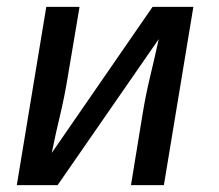

<svg xmlns="http://www.w3.org/2000/svg" viewBox="-20 -540 640 560"><path d="M29 0 115 -520H212L177 -312Q168 -257 155 -203Q142 -149 131 -94L425 -520H544L458 0H362L396 -208Q405 -263 418 -317Q431 -371 443 -426L148 0Z"/></svg>

Font: Iosevka SS04 Md Ex Obl
Style: Regular
Weight: 500
Width: 7
Italic angle: -9°
Monospace: yes
Designer: Belleve Invis
Foundry: Belleve Invis
Version: Version 19.0.0; ttfautohint (v1.8.4)